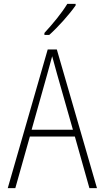

<svg xmlns="http://www.w3.org/2000/svg" viewBox="-20 -970 540 990"><path d="M209 -800V-790H234C279 -830 338 -896 370 -942V-950H327C298 -902 253 -848 209 -800ZM20 0H59L134 -266H366L441 0H480L273 -715H226ZM224 -589C233 -620 241 -650 249 -680C258 -648 266 -619 274 -589L356 -301H143Z"/></svg>

Font: Noto Sans Mono ExtraCondensed ExtraLight
Style: Regular
Weight: 200
Width: 2
Designer: Monotype Design Team
Foundry: Monotype Imaging Inc.
Version: Version 2.014